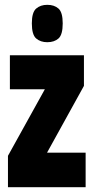

<svg xmlns="http://www.w3.org/2000/svg" viewBox="-20 -776 387 796"><path d="M13 0V-130L166 -406H21V-547H328V-420L175 -143H335V0ZM176 -601Q148 -601 130 -616.5Q112 -632 112 -679Q112 -725 130 -740.5Q148 -756 176 -756Q205 -756 222.5 -740.5Q240 -725 240 -679Q240 -632 222.5 -616.5Q205 -601 176 -601Z"/></svg>

Font: Georama ExtraCondensed ExtraBold
Style: Regular
Weight: 800
Width: 2
Designer: Jean-Baptiste Levee
Foundry: Production Type
Version: Version 1.000